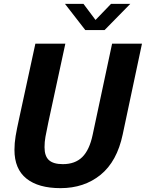

<svg xmlns="http://www.w3.org/2000/svg" viewBox="-20 -964 756 996"><path d="M616.5 -266.5Q587 -126.5 501.8 -57.2Q416.5 12 294 12Q179 12 117 -37.8Q55 -87.5 55 -186.5Q55 -221.5 61 -257.8Q67 -294 80 -352.5L163.5 -737.5H319L231 -330.5Q220.5 -281.5 215.8 -254.5Q211 -227.5 211 -200.5Q211 -154 234 -133.2Q257 -112.5 306 -112.5Q369.5 -112.5 406.8 -149.2Q444 -186 460.5 -264L561.5 -737.5H716.5ZM317 -944H413L475.5 -860.5L556 -944H656L522.5 -808H422.5Z"/></svg>

Font: Epilogue
Style: Bold Italic
Weight: 700
Italic angle: -12°
Designer: Tyler Finck
Foundry: Etcetera Type Co
Version: Version 2.111; ttfautohint (v1.8.3)